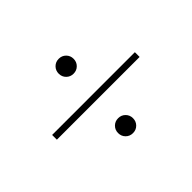

<svg xmlns="http://www.w3.org/2000/svg" viewBox="-123 -991 1247 1247"><g transform="rotate(-45 500.0 -367.5)"><path d="M431.5 -640.9Q431.5 -669.9 451.2 -689.7Q470.9 -709.4 500 -709.4Q529.1 -709.4 548.8 -689.7Q568.5 -670 568.5 -640.9Q568.5 -611.8 548.8 -592.1Q529.1 -572.4 500 -572.4Q470.9 -572.4 451.2 -592.1Q431.5 -611.8 431.5 -640.9ZM880 -346.2H120V-389.8H880ZM431.5 -95.1Q431.5 -124.2 451.2 -143.9Q470.9 -163.6 500 -163.6Q529.1 -163.6 548.8 -143.9Q568.5 -124.2 568.5 -95.1Q568.5 -66.1 548.8 -46.3Q529.1 -26.6 500 -26.6Q470.9 -26.6 451.2 -46.3Q431.5 -66 431.5 -95.1Z"/></g></svg>

Font: Noto Serif KR
Style: Regular
Weight: 200
Designer: Ryoko NISHIZUKA 西塚涼子 (kana & ideographs); Frank Grießhammer (Latin, Greek & Cyrillic); Wenlong ZHANG 张文龙 (bopomofo); San
Foundry: Adobe
Version: Version 2.001;hotconv 1.1.0;makeotfexe 2.6.0